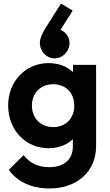

<svg xmlns="http://www.w3.org/2000/svg" viewBox="-20 -849 619 1083"><path d="M260 214C414 214 522 119 522 -25V-483H392V-442C359 -474 311 -493 254 -493C123 -493 26 -389 26 -254C26 -117 123 -13 254 -13C310 -13 358 -32 391 -64V-23C391 51 340 94 259 94C194 94 149 71 113 26L30 109C77 176 157 214 260 214ZM160 -253C160 -323 208 -374 280 -374C352 -374 399 -324 399 -253C399 -182 352 -132 280 -132C208 -132 160 -184 160 -253ZM205 -612C202 -564 238 -523 282 -520C330 -517 368 -554 372 -601C374 -639 350 -671 321 -680L390 -789L324 -829L238 -693C214 -654 206 -631 205 -612Z"/></svg>

Font: MV Cash SemiBold
Style: Regular
Weight: 600
Designer: Rodrigo Fuenzalida
Foundry: fragTYPE
Version: Version 1.100;Glyphs 3.1.2 (3151)